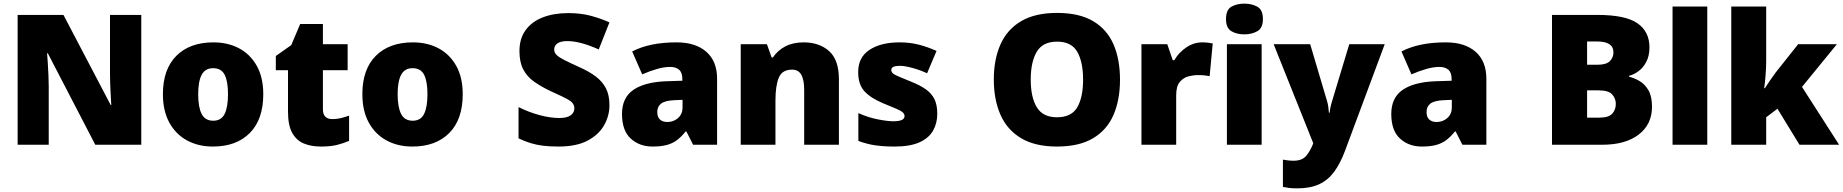

<svg xmlns="http://www.w3.org/2000/svg" viewBox="-20 -796 10135 1056"><path d="M757 0H504L243 -503H239Q241 -480 243 -447.5Q245 -415 246.5 -382Q248 -349 248 -322V0H77V-714H329L589 -218H592Q591 -241 589 -272Q587 -303 586 -335Q585 -367 585 -391V-714H757Z M1428 -278Q1428 -139 1354 -64.5Q1280 10 1151 10Q1071 10 1009 -23.5Q947 -57 911.5 -121.5Q876 -186 876 -278Q876 -415 950 -489Q1024 -563 1154 -563Q1234 -563 1295.5 -530Q1357 -497 1392.5 -433.5Q1428 -370 1428 -278ZM1070 -278Q1070 -207 1089 -169.5Q1108 -132 1153 -132Q1197 -132 1215.5 -169.5Q1234 -207 1234 -278Q1234 -349 1215.5 -385Q1197 -421 1152 -421Q1109 -421 1089.5 -385Q1070 -349 1070 -278Z M1808 -141Q1834 -141 1855.5 -146.5Q1877 -152 1900 -160V-21Q1869 -8 1834 1Q1799 10 1745 10Q1691 10 1650.5 -7Q1610 -24 1587 -65.5Q1564 -107 1564 -182V-410H1497V-488L1582 -548L1631 -664H1756V-553H1892V-410H1756V-195Q1756 -141 1808 -141Z M2525 -278Q2525 -139 2451 -64.5Q2377 10 2248 10Q2168 10 2106 -23.5Q2044 -57 2008.5 -121.5Q1973 -186 1973 -278Q1973 -415 2047 -489Q2121 -563 2251 -563Q2331 -563 2392.5 -530Q2454 -497 2489.5 -433.5Q2525 -370 2525 -278ZM2167 -278Q2167 -207 2186 -169.5Q2205 -132 2250 -132Q2294 -132 2312.5 -169.5Q2331 -207 2331 -278Q2331 -349 2312.5 -385Q2294 -421 2249 -421Q2206 -421 2186.5 -385Q2167 -349 2167 -278Z M3332 -217Q3332 -159 3302.5 -107Q3273 -55 3211.5 -22.5Q3150 10 3052 10Q3003 10 2966.5 5.5Q2930 1 2898 -9Q2866 -19 2832 -35V-207Q2890 -178 2949 -162.5Q3008 -147 3056 -147Q3099 -147 3119 -162Q3139 -177 3139 -200Q3139 -228 3109.5 -245.5Q3080 -263 3010 -294Q2957 -319 2918 -346.5Q2879 -374 2858 -414Q2837 -454 2837 -515Q2837 -584 2871 -630.5Q2905 -677 2965.5 -700.5Q3026 -724 3106 -724Q3176 -724 3232 -708.5Q3288 -693 3332 -673L3273 -524Q3227 -545 3182.5 -557.5Q3138 -570 3100 -570Q3063 -570 3045.5 -557Q3028 -544 3028 -524Q3028 -507 3041 -494Q3054 -481 3084.5 -465.5Q3115 -450 3168 -426Q3220 -403 3256.5 -375.5Q3293 -348 3312.5 -310.5Q3332 -273 3332 -217Z M3701 -563Q3806 -563 3865 -511Q3924 -459 3924 -363V0H3792L3755 -73H3751Q3728 -44 3703.5 -25.5Q3679 -7 3647 1.5Q3615 10 3569 10Q3497 10 3449 -34Q3401 -78 3401 -169Q3401 -258 3462.5 -301Q3524 -344 3641 -349L3733 -352V-360Q3733 -397 3715 -412.5Q3697 -428 3666 -428Q3633 -428 3593 -416.5Q3553 -405 3512 -387L3457 -513Q3505 -538 3565.5 -550.5Q3626 -563 3701 -563ZM3690 -245Q3638 -243 3616.5 -226.5Q3595 -210 3595 -180Q3595 -152 3610 -138.5Q3625 -125 3650 -125Q3685 -125 3709.5 -147Q3734 -169 3734 -204V-247Z M4400 -563Q4486 -563 4540 -515Q4594 -467 4594 -360V0H4403V-302Q4403 -357 4387 -385Q4371 -413 4336 -413Q4282 -413 4263.5 -369Q4245 -325 4245 -242V0H4054V-553H4198L4224 -480H4231Q4257 -519 4299.5 -541Q4342 -563 4400 -563Z M5135 -170Q5135 -118 5111.5 -77Q5088 -36 5036.5 -13Q4985 10 4901 10Q4842 10 4795.5 3.5Q4749 -3 4701 -21V-174Q4754 -150 4808 -139.5Q4862 -129 4893 -129Q4955 -129 4955 -157Q4955 -169 4945 -178Q4935 -187 4909.5 -198Q4884 -209 4837 -228Q4768 -257 4734 -294.5Q4700 -332 4700 -400Q4700 -481 4762.5 -522Q4825 -563 4928 -563Q4983 -563 5031 -551Q5079 -539 5131 -516L5079 -393Q5038 -412 4996 -423Q4954 -434 4929 -434Q4882 -434 4882 -411Q4882 -401 4890.5 -393Q4899 -385 4923 -375Q4947 -365 4993 -346Q5041 -327 5072.5 -304.5Q5104 -282 5119.5 -250.5Q5135 -219 5135 -170Z M6140 -358Q6140 -247 6104.5 -164.5Q6069 -82 5992.5 -36Q5916 10 5793 10Q5673 10 5596 -36Q5519 -82 5482.5 -165Q5446 -248 5446 -359Q5446 -470 5483 -552.5Q5520 -635 5597 -680Q5674 -725 5794 -725Q5916 -725 5992.5 -679.5Q6069 -634 6104.5 -551.5Q6140 -469 6140 -358ZM5649 -358Q5649 -261 5682.5 -206Q5716 -151 5793 -151Q5873 -151 5905 -206Q5937 -261 5937 -358Q5937 -455 5905 -511Q5873 -567 5794 -567Q5715 -567 5682 -511Q5649 -455 5649 -358Z M6592 -563Q6608 -563 6625 -561Q6642 -559 6650 -557L6633 -377Q6623 -379 6608.5 -381Q6594 -383 6568 -383Q6544 -383 6516.5 -376Q6489 -369 6469 -345.5Q6449 -322 6449 -272V0H6258V-553H6400L6430 -465H6439Q6462 -506 6503.5 -534.5Q6545 -563 6592 -563Z M6824 -776Q6865 -776 6895.5 -759Q6926 -742 6926 -691Q6926 -642 6895.5 -624.5Q6865 -607 6824 -607Q6782 -607 6752.5 -624.5Q6723 -642 6723 -691Q6723 -742 6752.5 -759Q6782 -776 6824 -776ZM6919 -553V0H6728V-553Z M6985 -553H7186L7280 -236Q7283 -226 7285.5 -209Q7288 -192 7289 -176H7293Q7295 -196 7298.5 -210.5Q7302 -225 7305 -235L7401 -553H7596L7377 35Q7352 102 7318.5 148Q7285 194 7236 217Q7187 240 7114 240Q7088 240 7069 237.5Q7050 235 7036 232V82Q7047 84 7062.5 86Q7078 88 7095 88Q7142 88 7164.5 60.5Q7187 33 7201 -3L7203 -8Z M7932 -563Q8037 -563 8096 -511Q8155 -459 8155 -363V0H8023L7986 -73H7982Q7959 -44 7934.5 -25.5Q7910 -7 7878 1.5Q7846 10 7800 10Q7728 10 7680 -34Q7632 -78 7632 -169Q7632 -258 7693.5 -301Q7755 -344 7872 -349L7964 -352V-360Q7964 -397 7946 -412.5Q7928 -428 7897 -428Q7864 -428 7824 -416.5Q7784 -405 7743 -387L7688 -513Q7736 -538 7796.5 -550.5Q7857 -563 7932 -563ZM7921 -245Q7869 -243 7847.5 -226.5Q7826 -210 7826 -180Q7826 -152 7841 -138.5Q7856 -125 7881 -125Q7916 -125 7940.5 -147Q7965 -169 7965 -204V-247Z M8765 -714Q8920 -714 8986 -668Q9052 -622 9052 -536Q9052 -489 9035 -456.5Q9018 -424 8992.5 -405Q8967 -386 8940 -379V-374Q8969 -367 8998 -350Q9027 -333 9046.5 -299.5Q9066 -266 9066 -209Q9066 -112 8993 -56Q8920 0 8794 0H8516V-714ZM8767 -440Q8815 -440 8834.5 -460Q8854 -480 8854 -508Q8854 -568 8763 -568H8709V-440ZM8709 -299V-149H8777Q8827 -149 8847 -170.5Q8867 -192 8867 -225Q8867 -254 8847 -276.5Q8827 -299 8773 -299Z M9370 0H9179V-760H9370Z M9694 -461Q9694 -427 9691 -386Q9688 -345 9683 -311H9687Q9698 -328 9715.5 -354Q9733 -380 9746 -397L9870 -553H10083L9891 -318L10095 0H9877L9756 -198L9694 -151V0H9502V-760H9694Z"/></svg>

Font: Noto Sans Oriya Blk
Style: Regular
Weight: 900
Designer: Amélie Bonet and Sol Matas
Foundry: Google LLC
Version: Version 2.006; ttfautohint (v1.8.4.7-5d5b)